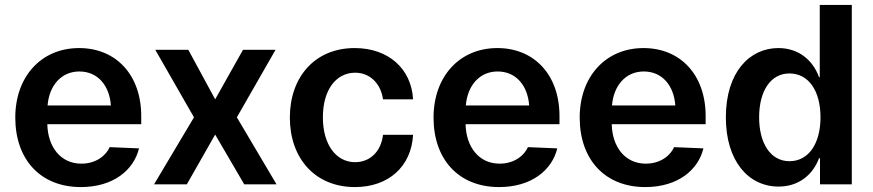

<svg xmlns="http://www.w3.org/2000/svg" viewBox="-20 -748 3544 779"><path d="M308 11C441 11 523 -59 544 -146L425 -151C411 -119 372 -84 310 -84C226 -84 174 -152 172 -244H553V-277C553 -445 450 -553 301 -553C147 -553 42 -437 42 -271C42 -101 144 11 308 11ZM173 -320C180 -403 230 -458 302 -458C376 -458 424 -402 430 -320Z M744 -546H610L767 -272L605 0H738L853 -202L971 0H1102L941 -272L1098 -546H966L853 -345Z M1420 11C1557 11 1649 -73 1656 -201H1534C1526 -132 1480 -90 1421 -90C1343 -90 1290 -162 1290 -272C1290 -384 1344 -453 1421 -453C1480 -453 1525 -410 1534 -345H1656C1649 -470 1555 -553 1419 -553C1258 -553 1156 -436 1156 -271C1156 -106 1258 11 1420 11Z M2005 11C2138 11 2220 -59 2241 -146L2122 -151C2108 -119 2069 -84 2007 -84C1923 -84 1871 -152 1869 -244H2250V-277C2250 -445 2147 -553 1998 -553C1844 -553 1739 -437 1739 -271C1739 -101 1841 11 2005 11ZM1870 -320C1877 -403 1927 -458 1999 -458C2073 -458 2121 -402 2127 -320Z M2598 11C2731 11 2813 -59 2834 -146L2715 -151C2701 -119 2662 -84 2600 -84C2516 -84 2464 -152 2462 -244H2843V-277C2843 -445 2740 -553 2591 -553C2437 -553 2332 -437 2332 -271C2332 -101 2434 11 2598 11ZM2463 -320C2470 -403 2520 -458 2592 -458C2666 -458 2714 -402 2720 -320Z M3139 9C3221 9 3278 -39 3303 -106H3307V0H3436V-728H3306V-435H3303C3279 -502 3222 -553 3138 -553C3022 -553 2925 -456 2925 -272C2925 -94 3017 9 3139 9ZM3060 -272C3060 -378 3106 -450 3183 -450C3261 -450 3309 -379 3309 -272C3309 -167 3262 -94 3183 -94C3106 -94 3060 -167 3060 -272Z"/></svg>

Font: Wafeq Semi Bold
Style: Regular
Weight: 600
Designer: Rasmus Andersson & Azza Alameddine
Foundry: Google & TypeTogether
Version: Version 3.000;January 28, 2025;FontCreator 15.0.0.3014 64-bi